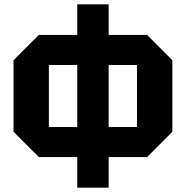

<svg xmlns="http://www.w3.org/2000/svg" viewBox="-20 -720 852 880"><path d="M42 -116V-444L158 -560H654L770 -444V-116L654 0H158ZM204 -422V-138H608V-422ZM478 140H334V-700H478Z"/></svg>

Font: Tektur
Style: Bold
Weight: 700
Designer: Adam Jagosz
Foundry: Adam Jagosz
Version: Version 1.005;gftools[0.9.30]